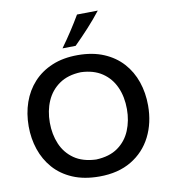

<svg xmlns="http://www.w3.org/2000/svg" viewBox="-109 -1140 1098 1245"><g transform="rotate(-10 440.5 -517.0)"><path d="M444.8 13.2Q343.8 13.2 269 -18.8Q194.3 -50.8 145.5 -106.4Q96.7 -162.1 72.5 -234.1Q48.3 -306.2 48.3 -386.2Q48.3 -470.7 73.7 -543.5Q99.1 -616.2 148.9 -670.7Q198.7 -725.1 272 -755.9Q345.2 -786.6 440.9 -786.6Q538.1 -786.6 611.8 -755.6Q685.5 -724.6 735.1 -669.7Q784.7 -614.7 809.6 -542Q834.5 -469.2 834.5 -386.2Q834.5 -272 788.8 -181.6Q743.2 -91.3 656 -39.1Q568.8 13.2 444.8 13.2ZM442.4 -99.1Q530.3 -102.5 586.2 -142.3Q642.1 -182.1 668.7 -246.3Q695.3 -310.5 695.3 -386.2Q695.3 -467.8 666.7 -531.5Q638.2 -595.2 581.8 -633.1Q525.4 -670.9 442.4 -673.8Q356.4 -670.9 299.8 -631.6Q243.2 -592.3 215.3 -528.3Q187.5 -464.4 187.5 -386.2Q187.5 -309.1 214.6 -245.1Q241.7 -181.2 298.1 -141.8Q354.5 -102.5 442.4 -99.1ZM352.1 -846.7Q424.8 -946.8 482.9 -1046.4L620.1 -1048.3Q580.1 -997.1 534.2 -947Q488.3 -897 439 -848.1Z"/></g></svg>

Font: Pinar DS1 SemiBold
Style: Regular
Weight: 600
Designer: Amin Abedi
Version: Version 3.000